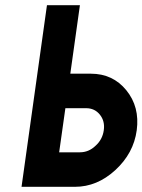

<svg xmlns="http://www.w3.org/2000/svg" viewBox="-20 -720 549 740"><path d="M161 -700 63 0H190H269Q354 0 424 -64Q495 -129 507 -218Q519 -308 467 -372Q415 -436 330 -436H251L288 -700ZM232 -303H312Q345 -303 365 -278Q385 -253 380 -218Q375 -182 348 -158Q322 -133 288 -133H208Z"/></svg>

Font: Unageo
Style: Bold-Italic
Weight: 700
Designer: Richard Sepsi
Foundry: Richard Sepsi
Version: Version 2.000